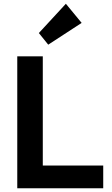

<svg xmlns="http://www.w3.org/2000/svg" viewBox="-20 -1003 596 1023"><path d="M72 0V-703H208V0ZM172 0V-121H530V0ZM237 -765 187 -827 331 -983 415 -881Z"/></svg>

Font: Outfit Thin SemiBold
Style: Regular
Weight: 600
Version: Version 1.100;gftools[0.9.27]